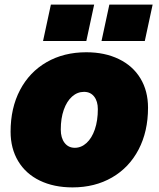

<svg xmlns="http://www.w3.org/2000/svg" viewBox="-20 -802 690 834"><path d="M26 -230Q26 -333 67 -411Q108 -489 182.5 -532Q257 -575 355 -575Q435 -575 496 -545.5Q557 -516 590 -461.5Q623 -407 623 -334Q623 -231 582 -152.5Q541 -74 466.5 -31Q392 12 295 12Q214 12 153 -17.5Q92 -47 59 -102Q26 -157 26 -230ZM305 -160Q333 -160 356 -181Q379 -202 392 -240Q405 -278 405 -328Q405 -362 389 -382.5Q373 -403 345 -403Q316 -403 293 -382.5Q270 -362 257 -325Q244 -288 244 -239Q244 -203 260.5 -181.5Q277 -160 305 -160ZM455 -782H643L609 -624H421ZM201 -782H389L355 -624H167Z"/></svg>

Font: Azeret Mono Black
Style: Italic
Weight: 900
Italic angle: -12°
Designer: Martin Vácha
Foundry: Displaay
Version: Version 1.000; Glyphs 3.0.3, build 3074